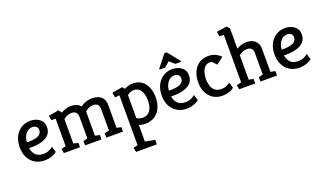

<svg xmlns="http://www.w3.org/2000/svg" viewBox="-89 -1341 3766 2222"><g transform="rotate(-20 1793.5 -229.5)"><path d="M258 4Q193 4 143 -25Q93 -54 64.5 -108Q36 -162 36 -236Q36 -315 65.5 -370.5Q95 -426 144 -455.5Q193 -485 253 -485Q294 -485 330.5 -470Q367 -455 390 -425.5Q413 -396 413 -351Q413 -304 391.5 -273Q370 -242 334 -224Q298 -206 254 -198.5Q210 -191 165 -191L135 -192Q142 -141 174 -106.5Q206 -72 271 -72Q310 -72 339.5 -86Q369 -100 389 -117L410 -46Q396 -33 373 -21.5Q350 -10 320.5 -3Q291 4 258 4ZM134 -264 159 -263Q182 -263 209.5 -266Q237 -269 261.5 -277.5Q286 -286 301.5 -303.5Q317 -321 317 -349Q317 -380 297 -394Q277 -408 253 -408Q219 -408 193 -388.5Q167 -369 151.5 -336Q136 -303 134 -264Z M493 0 484 -53 540 -68V-408L488 -407L478 -465L603 -487L632 -448Q656 -464 688.5 -474.5Q721 -485 752 -485Q790 -485 821 -473.5Q852 -462 872 -437Q899 -458 925 -468Q951 -478 974.5 -481.5Q998 -485 1016 -485Q1061 -485 1094.5 -470Q1128 -455 1147 -424.5Q1166 -394 1166 -347V-67L1222 -54L1221 0H1017L1015 -54L1073 -67V-329Q1073 -369 1054 -388Q1035 -407 1000 -407Q974 -407 946.5 -395.5Q919 -384 900 -364V-66L957 -54L956 0H755L753 -54L807 -67V-329Q807 -369 788 -388Q769 -407 734 -407Q704 -407 676 -394Q648 -381 634 -367V-67L693 -54L692 0Z M1284 273 1271 219 1326 205V-409L1270 -403L1260 -465L1388 -486L1413 -457Q1433 -469 1459 -477Q1485 -485 1517 -485Q1580 -485 1623.5 -454Q1667 -423 1690 -369.5Q1713 -316 1713 -247Q1713 -186 1697 -139Q1681 -92 1652 -60.5Q1623 -29 1583.5 -12.5Q1544 4 1497 4Q1476 4 1456.5 0.5Q1437 -3 1420 -10V194L1539 218V273ZM1496 -72Q1536 -72 1563 -94Q1590 -116 1603 -154Q1616 -192 1616 -242Q1616 -289 1603.5 -327Q1591 -365 1566 -387Q1541 -409 1502 -409Q1478 -409 1455 -399.5Q1432 -390 1420 -375V-94Q1434 -84 1455 -78Q1476 -72 1496 -72Z M2007 4Q1942 4 1892 -25Q1842 -54 1813.5 -108Q1785 -162 1785 -236Q1785 -315 1814.5 -370.5Q1844 -426 1893 -455.5Q1942 -485 2002 -485Q2043 -485 2079.5 -470Q2116 -455 2139 -425.5Q2162 -396 2162 -351Q2162 -304 2140.5 -273Q2119 -242 2083 -224Q2047 -206 2003 -198.5Q1959 -191 1914 -191L1884 -192Q1891 -141 1923 -106.5Q1955 -72 2020 -72Q2059 -72 2088.5 -86Q2118 -100 2138 -117L2159 -46Q2145 -33 2122 -21.5Q2099 -10 2069.5 -3Q2040 4 2007 4ZM1883 -264 1908 -263Q1931 -263 1958.5 -266Q1986 -269 2010.5 -277.5Q2035 -286 2050.5 -303.5Q2066 -321 2066 -349Q2066 -380 2046 -394Q2026 -408 2002 -408Q1968 -408 1942 -388.5Q1916 -369 1900.5 -336Q1885 -303 1883 -264ZM1867 -529 1862 -537 1982 -689H2010L2131 -538L2126 -529H2059L1996 -584L1933 -529Z M2447 4Q2401 4 2362 -12.5Q2323 -29 2294.5 -60Q2266 -91 2250 -134.5Q2234 -178 2234 -233Q2234 -295 2250 -342Q2266 -389 2294.5 -421Q2323 -453 2362 -469Q2401 -485 2446 -485Q2480 -485 2505.5 -477.5Q2531 -470 2549.5 -459Q2568 -448 2580 -437.5Q2592 -427 2598 -421L2513 -354L2463 -408L2441 -409Q2412 -410 2391 -396Q2370 -382 2356.5 -357.5Q2343 -333 2337 -301.5Q2331 -270 2331 -235Q2331 -194 2343.5 -156.5Q2356 -119 2384.5 -96Q2413 -73 2462 -73Q2487 -73 2506.5 -79Q2526 -85 2542 -94Q2558 -103 2570 -111L2591 -42Q2565 -18 2526.5 -7Q2488 4 2447 4Z M2652 0 2643 -54 2701 -68V-654H2647L2638 -713L2762 -732L2794 -699V-448Q2817 -464 2848.5 -474.5Q2880 -485 2912 -485Q2956 -485 2989.5 -470Q3023 -455 3042 -424.5Q3061 -394 3061 -347V-67L3119 -54L3118 0H2915L2913 -54L2967 -67V-329Q2967 -369 2948.5 -388Q2930 -407 2895 -407Q2865 -407 2837 -394Q2809 -381 2794 -367V-67L2851 -55L2850 0Z M3396 4Q3331 4 3281 -25Q3231 -54 3202.5 -108Q3174 -162 3174 -236Q3174 -315 3203.5 -370.5Q3233 -426 3282 -455.5Q3331 -485 3391 -485Q3432 -485 3468.5 -470Q3505 -455 3528 -425.5Q3551 -396 3551 -351Q3551 -304 3529.5 -273Q3508 -242 3472 -224Q3436 -206 3392 -198.5Q3348 -191 3303 -191L3273 -192Q3280 -141 3312 -106.5Q3344 -72 3409 -72Q3448 -72 3477.5 -86Q3507 -100 3527 -117L3548 -46Q3534 -33 3511 -21.5Q3488 -10 3458.5 -3Q3429 4 3396 4ZM3272 -264 3297 -263Q3320 -263 3347.5 -266Q3375 -269 3399.5 -277.5Q3424 -286 3439.5 -303.5Q3455 -321 3455 -349Q3455 -380 3435 -394Q3415 -408 3391 -408Q3357 -408 3331 -388.5Q3305 -369 3289.5 -336Q3274 -303 3272 -264Z"/></g></svg>

Font: Kreon Light
Style: Regular
Weight: 400
Version: Version 2.002